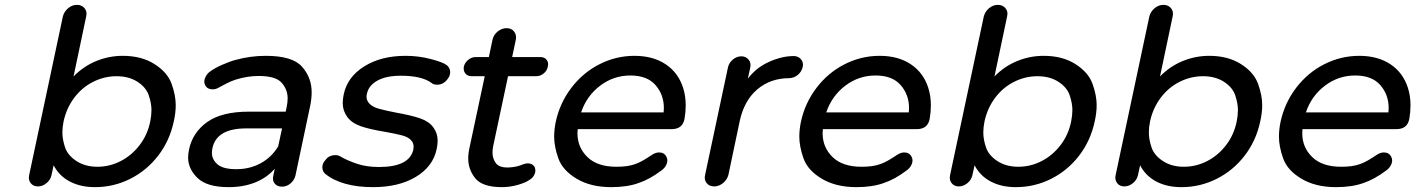

<svg xmlns="http://www.w3.org/2000/svg" viewBox="-20 -765 5831 791"><path d="M486 -535Q563 -535 616.5 -501Q670 -467 687 -419.5Q704 -372 704 -332Q704 -300 696 -265Q679 -185 631.5 -123.5Q584 -62 516 -28Q448 6 371 6Q312 6 268 -17Q224 -40 201 -84L192 -43Q188 -24 171.5 -10.5Q155 3 136 3Q117 3 106.5 -10.5Q96 -24 100 -43L239 -697Q244 -717 260.5 -731Q277 -745 297 -745Q317 -745 328.5 -731Q340 -717 335 -697L283 -450Q324 -492 376.5 -513.5Q429 -535 486 -535ZM381 -78Q432 -78 477.5 -101.5Q523 -125 555.5 -167.5Q588 -210 599 -265Q604 -290 604 -312Q604 -339 593 -372Q582 -405 546.5 -428Q511 -451 460 -451Q410 -451 364 -428Q318 -405 286 -362.5Q254 -320 242 -265Q237 -241 237 -219Q237 -191 248 -158Q259 -125 295 -101.5Q331 -78 381 -78Z M1075 -535Q1185 -535 1224.5 -490Q1264 -445 1264 -385Q1264 -355 1256 -320L1197 -41Q1192 -22 1176.5 -9Q1161 4 1142 4Q1122 4 1111.5 -9Q1101 -22 1106 -41L1112 -70Q1080 -33 1031.5 -13.5Q983 6 922 6Q833 6 794 -31.5Q755 -69 755 -116Q755 -132 759 -150Q774 -220 834 -262.5Q894 -305 1005 -305H1157L1161 -324Q1165 -343 1165 -360Q1165 -396 1140.5 -424Q1116 -452 1046 -452Q999 -452 951 -437Q930 -430 913 -421Q896 -412 877 -402Q868 -397 856 -397Q832 -397 824 -417Q819 -429 824.5 -443Q830 -457 841 -467Q851 -475 865 -483Q879 -491 894 -497.5Q909 -504 923.5 -509.5Q938 -515 950 -518Q1011 -535 1075 -535ZM954 -68Q1009 -68 1054 -92.5Q1099 -117 1126 -162L1142 -236H994Q872 -236 855 -154Q853 -144 853 -135Q853 -108 876 -88Q899 -68 954 -68Z M1517 6Q1452 6 1402.5 -8Q1353 -22 1322 -47Q1309 -57 1308 -74Q1307 -91 1321 -106Q1329 -117 1339.5 -121.5Q1350 -126 1361 -126Q1374 -126 1383 -120Q1410 -104 1450 -90.5Q1490 -77 1541 -77Q1667 -77 1683 -149Q1684 -155 1684 -161Q1684 -177 1672 -189Q1660 -201 1635.5 -207.5Q1611 -214 1566 -222Q1504 -232 1466.5 -245Q1429 -258 1410.5 -283.5Q1392 -309 1392 -340Q1392 -357 1396 -376Q1411 -448 1480.5 -491.5Q1550 -535 1651 -535Q1704 -535 1754 -522Q1804 -509 1820 -497Q1833 -487 1834.5 -470.5Q1836 -454 1823 -438Q1806 -416 1781 -416Q1765 -416 1757 -424Q1716 -453 1632 -453Q1571 -453 1535 -433Q1499 -413 1492 -380Q1490 -373 1490 -366Q1490 -350 1503 -337Q1516 -324 1541 -317Q1566 -310 1612 -301Q1674 -290 1710.5 -277.5Q1747 -265 1765 -240.5Q1783 -216 1783 -186Q1783 -170 1779 -151Q1764 -79 1693.5 -36.5Q1623 6 1517 6Z M2163 -25Q2147 -13 2114 -3.5Q2081 6 2048 6Q1968 6 1938.5 -30Q1909 -66 1909 -112Q1909 -134 1915 -160L1977 -451H1923Q1906 -451 1897 -462.5Q1888 -474 1891 -491Q1895 -507 1909 -518.5Q1923 -530 1940 -530H1994L2009 -601Q2013 -621 2030 -635Q2047 -649 2067 -649Q2087 -649 2098 -635Q2109 -621 2105 -601L2090 -530H2206Q2223 -530 2232 -518.5Q2241 -507 2237 -491Q2234 -474 2220 -462.5Q2206 -451 2189 -451H2073L2012 -164Q2009 -149 2009 -136Q2009 -113 2022 -94Q2035 -75 2070 -75Q2073 -75 2076 -75Q2093 -76 2107 -79Q2121 -82 2138 -89Q2147 -92 2154 -92Q2165 -92 2173 -87Q2181 -82 2184 -73Q2188 -60 2182 -46.5Q2176 -33 2163 -25ZM2138 -89Q2138 -89 2138 -89Q2138 -89 2138 -89Q2138 -89 2138 -89Q2138 -89 2138 -89Z M2800 -275Q2792 -233 2747 -233H2360Q2359 -225 2359 -216Q2359 -158 2400 -118Q2441 -78 2519 -78Q2543 -78 2561.5 -80.5Q2580 -83 2597 -89Q2614 -95 2631 -105Q2648 -115 2669 -129Q2683 -137 2695 -137Q2716 -137 2725 -120Q2733 -106 2726.5 -89.5Q2720 -73 2704 -62Q2656 -26 2611 -11Q2564 6 2498 6Q2414 6 2356 -28.5Q2298 -63 2280.5 -112Q2263 -161 2263 -202Q2263 -232 2270 -265Q2287 -342 2334.5 -404Q2382 -466 2450 -500.5Q2518 -535 2594 -535Q2670 -535 2722 -500.5Q2774 -466 2794 -404Q2805 -370 2805 -331Q2805 -304 2800 -275ZM2577 -454Q2508 -454 2452.5 -412Q2397 -370 2374 -302H2714Q2715 -311 2715 -320Q2715 -375 2680.5 -414.5Q2646 -454 2577 -454Z M3061 -441Q3096 -487 3149 -510.5Q3202 -534 3249 -534Q3251 -534 3253 -534Q3270 -533 3280.5 -520Q3291 -507 3287 -489Q3282 -469 3267 -456.5Q3252 -444 3232 -443Q3154 -443 3099.5 -396.5Q3045 -350 3027 -264L2981 -45Q2976 -25 2959 -11Q2942 3 2922 3Q2902 3 2891 -11Q2880 -25 2885 -45L2979 -487Q2983 -506 2999 -519.5Q3015 -533 3034 -533Q3053 -533 3064 -519.5Q3075 -506 3071 -487Z M3810 -275Q3802 -233 3757 -233H3370Q3369 -225 3369 -216Q3369 -158 3410 -118Q3451 -78 3529 -78Q3553 -78 3571.5 -80.5Q3590 -83 3607 -89Q3624 -95 3641 -105Q3658 -115 3679 -129Q3693 -137 3705 -137Q3726 -137 3735 -120Q3743 -106 3736.5 -89.5Q3730 -73 3714 -62Q3666 -26 3621 -11Q3574 6 3508 6Q3424 6 3366 -28.5Q3308 -63 3290.5 -112Q3273 -161 3273 -202Q3273 -232 3280 -265Q3297 -342 3344.5 -404Q3392 -466 3460 -500.5Q3528 -535 3604 -535Q3680 -535 3732 -500.5Q3784 -466 3804 -404Q3815 -370 3815 -331Q3815 -304 3810 -275ZM3587 -454Q3518 -454 3462.5 -412Q3407 -370 3384 -302H3724Q3725 -311 3725 -320Q3725 -375 3690.5 -414.5Q3656 -454 3587 -454Z M4280 -535Q4357 -535 4410.5 -501Q4464 -467 4481 -419.5Q4498 -372 4498 -332Q4498 -300 4490 -265Q4473 -185 4425.5 -123.5Q4378 -62 4310 -28Q4242 6 4165 6Q4106 6 4062 -17Q4018 -40 3995 -84L3986 -43Q3982 -24 3965.5 -10.5Q3949 3 3930 3Q3911 3 3900.5 -10.5Q3890 -24 3894 -43L4033 -697Q4038 -717 4054.5 -731Q4071 -745 4091 -745Q4111 -745 4122.5 -731Q4134 -717 4129 -697L4077 -450Q4118 -492 4170.5 -513.5Q4223 -535 4280 -535ZM4175 -78Q4226 -78 4271.5 -101.5Q4317 -125 4349.5 -167.5Q4382 -210 4393 -265Q4398 -290 4398 -312Q4398 -339 4387 -372Q4376 -405 4340.5 -428Q4305 -451 4254 -451Q4204 -451 4158 -428Q4112 -405 4080 -362.5Q4048 -320 4036 -265Q4031 -241 4031 -219Q4031 -191 4042 -158Q4053 -125 4089 -101.5Q4125 -78 4175 -78Z M4962 -535Q5039 -535 5092.5 -501Q5146 -467 5163 -419.5Q5180 -372 5180 -332Q5180 -300 5172 -265Q5155 -185 5107.5 -123.5Q5060 -62 4992 -28Q4924 6 4847 6Q4788 6 4744 -17Q4700 -40 4677 -84L4668 -43Q4664 -24 4647.5 -10.5Q4631 3 4612 3Q4593 3 4582.5 -10.5Q4572 -24 4576 -43L4715 -697Q4720 -717 4736.5 -731Q4753 -745 4773 -745Q4793 -745 4804.5 -731Q4816 -717 4811 -697L4759 -450Q4800 -492 4852.5 -513.5Q4905 -535 4962 -535ZM4857 -78Q4908 -78 4953.5 -101.5Q4999 -125 5031.5 -167.5Q5064 -210 5075 -265Q5080 -290 5080 -312Q5080 -339 5069 -372Q5058 -405 5022.5 -428Q4987 -451 4936 -451Q4886 -451 4840 -428Q4794 -405 4762 -362.5Q4730 -320 4718 -265Q4713 -241 4713 -219Q4713 -191 4724 -158Q4735 -125 4771 -101.5Q4807 -78 4857 -78Z M5786 -275Q5778 -233 5733 -233H5346Q5345 -225 5345 -216Q5345 -158 5386 -118Q5427 -78 5505 -78Q5529 -78 5547.5 -80.5Q5566 -83 5583 -89Q5600 -95 5617 -105Q5634 -115 5655 -129Q5669 -137 5681 -137Q5702 -137 5711 -120Q5719 -106 5712.5 -89.5Q5706 -73 5690 -62Q5642 -26 5597 -11Q5550 6 5484 6Q5400 6 5342 -28.5Q5284 -63 5266.5 -112Q5249 -161 5249 -202Q5249 -232 5256 -265Q5273 -342 5320.5 -404Q5368 -466 5436 -500.5Q5504 -535 5580 -535Q5656 -535 5708 -500.5Q5760 -466 5780 -404Q5791 -370 5791 -331Q5791 -304 5786 -275ZM5563 -454Q5494 -454 5438.5 -412Q5383 -370 5360 -302H5700Q5701 -311 5701 -320Q5701 -375 5666.5 -414.5Q5632 -454 5563 -454Z"/></svg>

Font: Sepalumica Med
Style: Italic
Weight: 500
Italic angle: -12°
Designer: Julieta Ulanovsky
Foundry: Julieta Ulanovsky
Version: Version 7.200